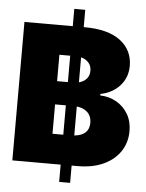

<svg xmlns="http://www.w3.org/2000/svg" viewBox="-60 -866 765 1005"><g transform="rotate(5 322.5 -363.5)"><path d="M35.2 0V-727.5H289.1V-818.4H346.7V-727.5H350.6Q475.1 -727.5 539.8 -678.2Q604.5 -628.9 604.5 -545.9Q604.5 -485.4 565.9 -442.1Q527.3 -398.9 463.9 -386.7V-378.9Q510.7 -377.4 549.1 -355.7Q587.4 -334 610.1 -295.7Q632.8 -257.3 632.8 -206.1Q632.8 -146.5 602.1 -99.9Q571.3 -53.2 514.2 -26.6Q457 0 377.9 0H346.7V90.8H289.1V0ZM232.4 -433.6H289.1V-572.3H232.4ZM401.4 -502.9Q401.4 -528.8 386.2 -545.7Q371.1 -562.5 346.7 -568.8V-437.5Q371.6 -443.8 386.5 -460.4Q401.4 -477.1 401.4 -502.9ZM232.4 -157.2H289.1V-311.5H232.4ZM424.8 -231.4Q424.8 -265.6 404.1 -285.9Q383.3 -306.2 346.7 -310.5V-158.2Q424.8 -166 424.8 -231.4Z"/></g></svg>

Font: Inter Tight Black
Style: Regular
Weight: 900
Designer: Rasmus Andersson
Foundry: rsms
Version: Version 3.004; ttfautohint (v1.8.4.7-5d5b)